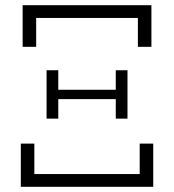

<svg xmlns="http://www.w3.org/2000/svg" viewBox="-20 -718 669 738"><path d="M60 -166H112V-49H517V-166H569V0H60ZM67 -698H562V-538H510V-649H119V-538H67ZM159 -448H204V-373H425V-448H470V-262H425V-337H204V-262H159Z"/></svg>

Font: IBM Plex Serif Light
Style: Regular
Weight: 300
Designer: Mike Abbink, Paul van der Laan, Pieter van Rosmalen
Foundry: Bold Monday
Version: Version 3.001